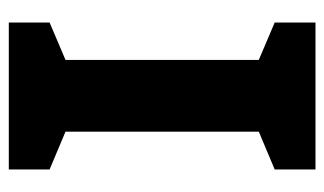

<svg xmlns="http://www.w3.org/2000/svg" viewBox="-174 -580 754 447"><g transform="rotate(90 203.5 -357.0)"><path d="M375 0H33V-95L120 -132V-582L33 -619V-714H375V-619L287 -582V-132L375 -95Z"/></g></svg>

Font: Noto Sans UI Extra
Style: Regular
Weight: 800
Designer: Monotype Design Team
Foundry: Monotype Imaging Inc.
Version: Version 1.901